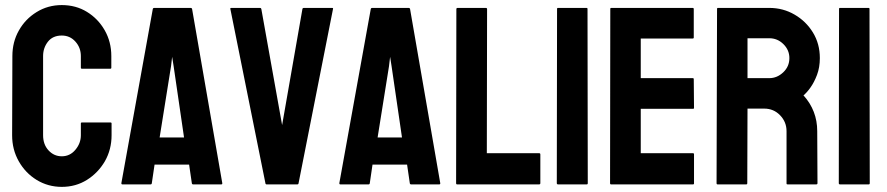

<svg xmlns="http://www.w3.org/2000/svg" viewBox="-20 -727 3498 757"><path d="M223.6 9.8Q169.4 9.8 124.5 -17.6Q80.1 -44.9 54 -91.1Q27.8 -137.2 27.8 -193.8L28.8 -505.9Q28.8 -561.5 54.2 -606.4Q79.6 -651.9 124.3 -679.4Q168.9 -707 223.6 -707Q279.3 -707 322.8 -680.2Q366.7 -653.3 392.8 -607.7Q418.9 -562 418.9 -505.9V-460Q418.9 -456.1 415 -456.1H302.7Q298.8 -456.1 298.8 -460V-505.9Q298.8 -539.1 277.3 -563Q255.9 -586.9 223.6 -586.9Q188 -586.9 168.9 -562.5Q149.9 -538.1 149.9 -505.9V-193.8Q149.9 -157.2 171.4 -134Q192.9 -110.8 223.6 -110.8Q255.9 -110.8 277.3 -136.5Q298.8 -162.1 298.8 -193.8V-240.2Q298.8 -244.1 302.7 -244.1H416Q419.9 -244.1 419.9 -240.2V-193.8Q419.9 -137.7 393.6 -91.3Q366.7 -45.4 322.8 -17.8Q278.8 9.8 223.6 9.8Z M458.5 -4.9 582.5 -691.9Q583.5 -695.8 587.4 -695.8H732.4Q736.3 -695.8 737.3 -691.9L856.4 -4.9Q856.9 0 852.5 0H741.7Q736.8 0 736.3 -4.9L725.6 -78.1H589.4L578.6 -4.9Q578.1 0 573.7 0H462.4Q458.5 0 458.5 -4.9ZM664.6 -465.8 658.7 -502.9 654.3 -465.8 609.4 -185.1H705.6Z M1152.3 0H1031.2Q1026.9 0 1026.4 -4.9L888.2 -691.9Q887.2 -695.8 892.1 -695.8H1005.4Q1009.3 -695.8 1010.3 -691.9L1092.3 -233.9L1172.4 -691.9Q1173.3 -695.8 1177.2 -695.8H1289.1Q1294.4 -695.8 1293 -691.9L1157.2 -4.9Q1156.7 0 1152.3 0Z M1317.9 -4.9 1441.9 -691.9Q1442.9 -695.8 1446.8 -695.8H1591.8Q1595.7 -695.8 1596.7 -691.9L1715.8 -4.9Q1716.3 0 1711.9 0H1601.1Q1596.2 0 1595.7 -4.9L1585 -78.1H1448.7L1438 -4.9Q1437.5 0 1433.1 0H1321.8Q1317.9 0 1317.9 -4.9ZM1523.9 -465.8 1518.1 -502.9 1513.7 -465.8 1468.8 -185.1H1564.9Z M2105.5 0H1782.2Q1778.3 0 1778.3 -4.9L1779.3 -690.9Q1779.3 -695.8 1784.2 -695.8H1895.5Q1900.4 -695.8 1900.4 -690.9L1899.4 -123H2105.5Q2110.4 -123 2110.4 -118.2V-4.9Q2110.4 0 2105.5 0Z M2293.5 0H2180.2Q2175.3 0 2175.3 -4.9L2176.3 -691.9Q2176.3 -695.8 2180.2 -695.8H2292.5Q2296.4 -695.8 2296.4 -691.9L2297.4 -4.9Q2297.4 0 2293.5 0Z M2712.4 0H2389.2Q2385.3 0 2385.3 -4.9L2386.2 -691.9Q2386.2 -695.8 2390.1 -695.8H2711.4Q2715.3 -695.8 2715.3 -690.9V-579.1Q2715.3 -575.2 2711.4 -575.2H2506.3V-418.9H2711.4Q2715.3 -418.9 2715.3 -415L2716.3 -301.8Q2716.3 -297.9 2712.4 -297.9H2506.3V-123H2712.4Q2716.3 -123 2716.3 -118.2V-3.9Q2716.3 0 2712.4 0Z M2922.4 0H2809.1Q2805.2 0 2805.2 -4.9L2807.1 -691.9Q2807.1 -695.8 2811 -695.8H3013.2Q3067.4 -695.8 3112.8 -669.4Q3158.2 -643.1 3185.3 -598.6Q3212.4 -554.2 3212.4 -498Q3212.4 -461.4 3201.2 -431.6Q3189.9 -401.9 3175 -381.3Q3160.2 -360.8 3147.9 -351.1Q3202.1 -291 3202.1 -210L3203.1 -4.9Q3203.1 0 3198.2 0H3085Q3081.1 0 3081.1 -2.9V-210Q3081.1 -246.1 3055.7 -272.5Q3030.3 -298.8 2993.2 -298.8H2927.2L2926.3 -4.9Q2926.3 0 2922.4 0ZM3013.2 -576.2H2927.2V-418.9H3013.2Q3043.9 -418.9 3068.1 -441.9Q3092.3 -464.8 3092.3 -498Q3092.3 -529.8 3068.8 -553Q3045.4 -576.2 3013.2 -576.2Z M3405.3 0H3292Q3287.1 0 3287.1 -4.9L3288.1 -691.9Q3288.1 -695.8 3292 -695.8H3404.3Q3408.2 -695.8 3408.2 -691.9L3409.2 -4.9Q3409.2 0 3405.3 0Z"/></svg>

Font: Bayon
Style: Regular
Weight: 400
Designer: Danh Hong
Version: Version 8.001; ttfautohint (v1.8.3)